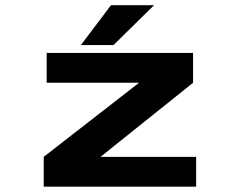

<svg xmlns="http://www.w3.org/2000/svg" viewBox="-20 -698 890 718"><path d="M282.5 -529.5 395 -678.5H556L404.5 -529.5ZM356 -111.5H713.5V0H143.5V-111.5L500 -388.5H154.5V-500H702V-388.5Z"/></svg>

Font: League Mono Wide SemiBold
Style: Regular
Weight: 600
Width: 8
Designer: Tyler Finck
Foundry: The League of Moveable Type / Tyler Finck
Version: Version 2.210